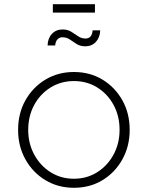

<svg xmlns="http://www.w3.org/2000/svg" viewBox="-20 -880 702 912"><path d="M331 12Q407 12 466.5 -24Q526 -60 561 -122.5Q596 -185 596 -263Q596 -342 561 -404Q526 -466 466.5 -502Q407 -538 331 -538Q256 -538 196 -502Q136 -466 101 -404Q66 -342 66 -263Q66 -185 101 -122.5Q136 -60 196 -24Q256 12 331 12ZM331 -31Q270 -31 221 -61.5Q172 -92 143 -145Q114 -198 114 -263Q114 -329 142.5 -381.5Q171 -434 220.5 -464.5Q270 -495 331 -495Q393 -495 442 -464.5Q491 -434 519.5 -381.5Q548 -329 548 -263Q548 -198 519 -145Q490 -92 441 -61.5Q392 -31 331 -31ZM231 -820H431V-860H231ZM385 -660Q416 -660 435.5 -681Q455 -702 456 -736H420Q417 -697 386 -697Q367 -697 351 -708Q335 -719 318 -729.5Q301 -740 277 -740Q246 -740 226.5 -719Q207 -698 206 -664H242Q244 -684 253.5 -693.5Q263 -703 276 -703Q296 -703 311.5 -692.5Q327 -682 344 -671Q361 -660 385 -660Z"/></svg>

Font: Plus Jakarta Sans ExtraLight
Style: Regular
Weight: 200
Designer: Gumpita Rahayu
Foundry: Tokotype
Version: Version 2.004; ttfautohint (v1.8.3)